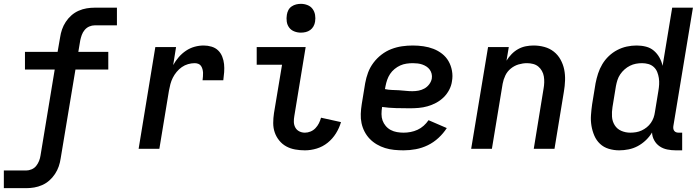

<svg xmlns="http://www.w3.org/2000/svg" viewBox="-27 -775 3647 1000"><path d="M-7 205V113H109Q123 113 137.5 107Q152 101 161.5 89Q171 77 176.5 63Q182 49 184 35L258 -413H103V-505H273L286 -580Q289 -601 296 -621.5Q303 -642 315.5 -661Q328 -680 345 -695Q362 -710 382.5 -719Q403 -728 424 -731.5Q445 -735 466 -735H582V-643H466Q452 -643 438 -637Q424 -631 414 -619Q404 -607 399 -593Q394 -579 391 -565L381 -505H537V-413H366L289 50Q286 71 279 91.5Q272 112 259.5 131Q247 150 230 165Q213 180 192.5 189Q172 198 151 201.5Q130 205 109 205Z M695 0 782 -530H890L875 -436Q887 -458 904 -477.5Q921 -497 942 -511Q963 -525 986.5 -531.5Q1010 -538 1034 -538Q1055 -538 1075 -532Q1095 -526 1109 -512.5Q1123 -499 1130.5 -480Q1138 -461 1140 -441Q1142 -421 1140.5 -399.5Q1139 -378 1136 -357H1028Q1029 -367 1030 -377Q1031 -387 1030.5 -396.5Q1030 -406 1027.5 -415Q1025 -424 1020 -431.5Q1015 -439 1006 -442.5Q997 -446 987 -446Q970 -446 952.5 -441Q935 -436 920 -425.5Q905 -415 893 -400.5Q881 -386 873 -370Q865 -354 860.5 -337Q856 -320 853 -303L803 0Z M1561 8Q1535 8 1510 3.5Q1485 -1 1464 -12.5Q1443 -24 1427.5 -43Q1412 -62 1404 -85Q1396 -108 1396 -134Q1396 -160 1400 -186L1442 -438H1310V-530H1565L1506 -171Q1503 -155 1503.5 -139.5Q1504 -124 1511 -111Q1518 -98 1531.5 -91Q1545 -84 1561 -84Q1576 -84 1590.5 -90Q1605 -96 1616 -107.5Q1627 -119 1634 -133Q1641 -147 1645 -162L1749 -139Q1740 -108 1722.5 -80Q1705 -52 1679.5 -31.5Q1654 -11 1623 -1.5Q1592 8 1561 8ZM1540 -605Q1522 -605 1505.5 -611.5Q1489 -618 1479 -631.5Q1469 -645 1466.5 -662.5Q1464 -680 1467 -698Q1469 -711 1475 -722.5Q1481 -734 1492 -741.5Q1503 -749 1515.5 -752Q1528 -755 1540 -755Q1558 -755 1574.5 -748.5Q1591 -742 1601 -728.5Q1611 -715 1614 -697.5Q1617 -680 1614 -662Q1612 -649 1605.5 -637.5Q1599 -626 1588.5 -618.5Q1578 -611 1565.5 -608Q1553 -605 1540 -605Z M2075 8Q2050 8 2025.5 5.5Q2001 3 1978.5 -4Q1956 -11 1935.5 -23Q1915 -35 1899 -51.5Q1883 -68 1872 -89Q1861 -110 1856 -133.5Q1851 -157 1852 -182Q1853 -207 1857 -232L1875 -342Q1880 -370 1890 -397Q1900 -424 1918 -448Q1936 -472 1960 -490.5Q1984 -509 2011.5 -519.5Q2039 -530 2067 -534Q2095 -538 2123 -538Q2151 -538 2178.5 -534Q2206 -530 2230.5 -520.5Q2255 -511 2275.5 -495Q2296 -479 2309 -456.5Q2322 -434 2327 -406.5Q2332 -379 2327 -352Q2324 -329 2312.5 -307Q2301 -285 2283.5 -268Q2266 -251 2244.5 -239.5Q2223 -228 2200 -221.5Q2177 -215 2154 -213Q2131 -211 2108 -211Q2072 -211 2035 -212Q1998 -213 1963 -218V-217Q1960 -199 1960 -181Q1960 -163 1965.5 -147.5Q1971 -132 1982 -119Q1993 -106 2008 -98Q2023 -90 2040.5 -87Q2058 -84 2075 -84Q2093 -84 2111.5 -87.5Q2130 -91 2147.5 -99Q2165 -107 2179.5 -120Q2194 -133 2205 -149L2300 -108Q2282 -80 2256.5 -56.5Q2231 -33 2201 -18.5Q2171 -4 2139 2Q2107 8 2075 8ZM2121 -300Q2137 -300 2153 -303Q2169 -306 2183.5 -314Q2198 -322 2208.5 -336Q2219 -350 2222 -366Q2224 -379 2221 -391Q2218 -403 2211 -412.5Q2204 -422 2194 -428.5Q2184 -435 2172.5 -439Q2161 -443 2148.5 -444.5Q2136 -446 2123 -446Q2107 -446 2090 -443.5Q2073 -441 2057.5 -434Q2042 -427 2028 -415.5Q2014 -404 2004.5 -389.5Q1995 -375 1989.5 -359Q1984 -343 1981 -327L1978 -311Q1996 -307 2014 -306.5Q2032 -306 2050 -305Q2068 -304 2085.5 -302Q2103 -300 2121 -300Z M2427 0 2515 -530H2623L2611 -459Q2622 -477 2637.5 -493Q2653 -509 2672 -519.5Q2691 -530 2711.5 -534Q2732 -538 2752 -538Q2781 -538 2808.5 -530.5Q2836 -523 2857.5 -506Q2879 -489 2892.5 -464.5Q2906 -440 2911.5 -413Q2917 -386 2916 -356.5Q2915 -327 2910 -298L2861 0H2753L2804 -313Q2807 -329 2807.5 -345.5Q2808 -362 2805.5 -377Q2803 -392 2795.5 -405.5Q2788 -419 2776.5 -428.5Q2765 -438 2749.5 -442Q2734 -446 2718 -446Q2696 -446 2674 -439.5Q2652 -433 2633.5 -418Q2615 -403 2605 -382Q2595 -361 2591 -339L2535 0Z M3198 8Q3170 8 3143.5 0Q3117 -8 3098 -26Q3079 -44 3068.5 -68.5Q3058 -93 3053.5 -120Q3049 -147 3051 -175.5Q3053 -204 3057 -232L3075 -342Q3080 -367 3088 -392Q3096 -417 3110 -440.5Q3124 -464 3144 -483Q3164 -502 3188 -514.5Q3212 -527 3237.5 -532.5Q3263 -538 3289 -538Q3314 -538 3337.5 -532Q3361 -526 3378.5 -511Q3396 -496 3407.5 -475.5Q3419 -455 3424 -432L3474 -735H3582L3480 -118Q3479 -111 3480 -104.5Q3481 -98 3485 -93Q3489 -88 3495 -86Q3501 -84 3508 -84H3526V8H3493Q3470 8 3448 3.5Q3426 -1 3408.5 -13Q3391 -25 3380.5 -44Q3370 -63 3369 -85Q3356 -63 3336.5 -44.5Q3317 -26 3294.5 -14Q3272 -2 3247 3Q3222 8 3198 8ZM3256 -84Q3271 -84 3286 -86.5Q3301 -89 3315 -95.5Q3329 -102 3341.5 -112Q3354 -122 3363 -135Q3372 -148 3377 -162Q3382 -176 3384 -191L3402 -301Q3405 -318 3406 -335Q3407 -352 3404.5 -368.5Q3402 -385 3396 -400Q3390 -415 3378 -426Q3366 -437 3350 -441.5Q3334 -446 3317 -446Q3301 -446 3285 -443Q3269 -440 3254 -432.5Q3239 -425 3226 -413.5Q3213 -402 3203.5 -388Q3194 -374 3189 -358.5Q3184 -343 3181 -327L3163 -217Q3159 -192 3160.5 -167.5Q3162 -143 3174.5 -123Q3187 -103 3209 -93.5Q3231 -84 3256 -84Z"/></svg>

Font: Iosevka Curly SmBdEx
Style: Italic
Weight: 600
Width: 7
Italic angle: -9°
Monospace: yes
Designer: Belleve Invis
Foundry: Belleve Invis
Version: Version 11.1.0; ttfautohint (v1.8.3)